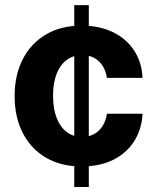

<svg xmlns="http://www.w3.org/2000/svg" viewBox="-20 -748 627 768"><path d="M277 0V-727.5H335.2V0ZM306.6 -82.2Q222.9 -82.2 162.7 -118Q102.6 -153.8 70.6 -217.1Q38.5 -280.5 38.5 -363.5Q38.5 -447.3 70.8 -510.7Q103.2 -574.1 163.3 -609.8Q223.4 -645.5 306.2 -645.5Q377.6 -645.5 431.2 -619.6Q484.9 -593.7 516 -546.7Q547.2 -499.8 550.2 -436.5H407.6Q403.6 -463.8 390.8 -484.3Q378 -504.8 357.2 -516.2Q336.4 -527.5 308.4 -527.5Q273.3 -527.5 247.3 -508.6Q221.2 -489.6 206.7 -453.3Q192.2 -417 192.2 -365.2Q192.2 -313.4 206.5 -276.5Q220.8 -239.6 247 -219.9Q273.1 -200.2 308.4 -200.2Q347.5 -200.2 374.3 -224.8Q401.1 -249.4 407.6 -293H550.2Q546.9 -230.3 516.5 -182.8Q486 -135.3 432.8 -108.7Q379.5 -82.2 306.6 -82.2Z"/></svg>

Font: Inter
Style: Regular
Weight: 400
Designer: Rasmus Andersson
Foundry: rsms
Version: Version 4.000;git-8c9346024